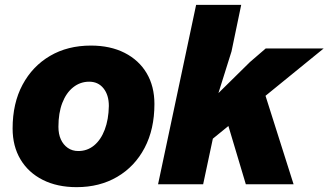

<svg xmlns="http://www.w3.org/2000/svg" viewBox="-20 -760 1355 792"><path d="M296 12Q216 12 156.5 -18Q97 -48 64.5 -102.5Q32 -157 32 -230Q32 -334 73 -410.5Q114 -487 186.5 -529.5Q259 -572 355 -572Q435 -572 494 -542Q553 -512 585 -458Q617 -404 617 -331Q617 -227 576.5 -150Q536 -73 463.5 -30.5Q391 12 296 12ZM303 -137Q340 -137 368 -160Q396 -183 412 -225Q428 -267 429 -323Q429 -368 407 -395.5Q385 -423 348 -423Q311 -423 282 -400Q253 -377 237 -335.5Q221 -294 221 -237Q221 -207 231 -185Q241 -163 259.5 -150Q278 -137 303 -137Z M632 0 789 -740H975L935 -548L881 -376L1011 -504L1076 -560H1315L858 -188L818 0ZM994 0 898 -321 1066 -394 1191 0Z"/></svg>

Font: Azeret Mono Thin ExtraBold
Style: Italic
Weight: 800
Italic angle: -12°
Version: Version 1.002